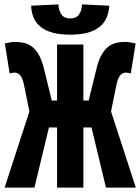

<svg xmlns="http://www.w3.org/2000/svg" viewBox="-20 -855 640 875"><path d="M1 0 114 -347 88 -475Q81 -503 70.5 -513.5Q60 -524 46 -524Q40 -524 34.5 -523Q29 -522 24 -520L2 -657Q11 -659 24 -661.5Q37 -664 49 -664Q71 -664 91 -659Q111 -654 127.5 -641Q144 -628 156.5 -606Q169 -584 178 -551L216 -397H240V-652H360V-397H384L422 -551Q431 -584 443.5 -606Q456 -628 472 -641Q488 -654 507.5 -659Q527 -664 550 -664Q562 -664 575.5 -661.5Q589 -659 598 -657L576 -520Q571 -522 565.5 -523Q560 -524 554 -524Q540 -524 529.5 -513.5Q519 -503 512 -475L486 -347L599 0H463L397 -274H360V0H240V-274H203L137 0ZM300 -697Q252 -697 218.5 -706.5Q185 -716 164 -733.5Q143 -751 133 -775Q123 -799 122 -829L246 -835Q248 -805 260.5 -788Q273 -771 300 -771Q327 -771 339.5 -788Q352 -805 354 -835L478 -829Q476 -799 466 -775Q456 -751 435 -733.5Q414 -716 381 -706.5Q348 -697 300 -697Z"/></svg>

Font: Source Code Pro
Style: Bold
Weight: 700
Monospace: yes
Designer: Paul D. Hunt, Teo Tuominen
Foundry: Adobe Systems Incorporated
Version: Version 2.030;PS 1.000;hotconv 16.6.51;makeotf.lib2.5.65220